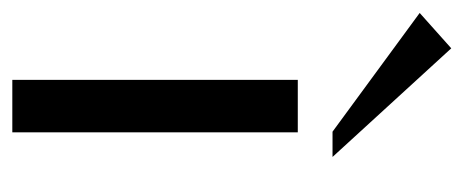

<svg xmlns="http://www.w3.org/2000/svg" viewBox="-266 -500 735 304"><g transform="rotate(90 101.0 -347.5)"><path d="M197 -507H157L-31 -645L25 -695ZM75 0V-452H158V0Z"/></g></svg>

Font: Belleza
Style: Regular
Weight: 400
Designer: Eduardo Rodriguez Tunni
Foundry: Eduardo Rodriguez Tunni
Version: Version 1.001